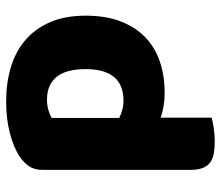

<svg xmlns="http://www.w3.org/2000/svg" viewBox="-67 -474 719 625"><g transform="rotate(-90 292.5 -161.5)"><path d="M275 -501Q335 -501 386.5 -485.5Q438 -470 475 -438Q512 -406 533 -357.5Q554 -309 554 -242Q554 -178 536 -130Q518 -82 485 -49.5Q452 -17 405.5 -1Q359 15 302 15Q259 15 222 2V168Q212 171 190 174.5Q168 178 145 178Q123 178 105.5 175Q88 172 76 163Q64 154 58 138.5Q52 123 52 98V-382Q52 -409 63.5 -426Q75 -443 95 -457Q126 -477 172 -489Q218 -501 275 -501ZM277 -119Q380 -119 380 -242Q380 -306 354.5 -337Q329 -368 281 -368Q262 -368 247 -363.5Q232 -359 221 -353V-133Q233 -127 247 -123Q261 -119 277 -119Z"/></g></svg>

Font: Baloo Paaji
Style: Regular
Weight: 400
Designer: Shuchita Grover and Ek Type
Foundry: Ek Type
Version: Version 1.443;PS 1.000;hotconv 16.6.51;makeotf.lib2.5.65220;